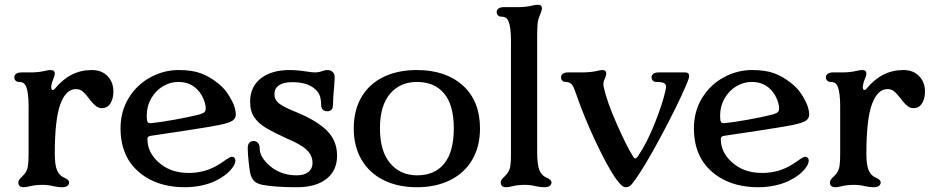

<svg xmlns="http://www.w3.org/2000/svg" viewBox="-20 -776 3923 806"><path d="M57 -10Q57 -16 61 -22Q65 -28 71 -33Q81 -43 86 -50Q95 -63 97.5 -80.5Q100 -98 100 -130V-332Q100 -385 90 -412Q86 -422 79 -427Q72 -432 60 -432Q51 -432 45.5 -437.5Q40 -443 40 -452Q40 -460 47.5 -466Q55 -472 70 -472H108Q143 -472 171 -479Q183 -482 193 -482Q210 -482 210 -467Q210 -458 199 -432Q195 -416 195 -412Q195 -398 202 -398Q205 -398 210 -403Q274 -482 365 -482Q407 -482 431.5 -456.5Q456 -431 456 -392Q456 -362 443.5 -342Q431 -322 408 -322Q395 -322 384.5 -329.5Q374 -337 360 -354L355 -361Q338 -383 326.5 -392.5Q315 -402 298 -402Q257 -402 233.5 -339Q210 -276 210 -130Q210 -83 220 -60Q230 -38 250 -30Q270 -22 270 -10Q270 -1 262.5 4.5Q255 10 240 10Q226 10 206 6Q182 0 159 0Q129 0 105 6Q89 10 80 10Q57 10 57 -10Z M591 -33Q537 -68 511.5 -119Q486 -170 486 -237Q486 -309 520.5 -365Q555 -421 611.5 -451.5Q668 -482 730 -482Q786 -482 822.5 -468.5Q859 -455 892 -429Q916 -410 929.5 -392Q943 -374 955 -350Q962 -337 966 -321.5Q970 -306 970 -296Q970 -280 957 -270Q943 -260 899 -251Q859 -243 754 -227L627 -208Q609 -206 604 -203Q599 -200 599 -191Q599 -139 642 -98Q668 -74 699.5 -62Q731 -50 773 -50Q843 -50 901 -87Q910 -93 917 -97.5Q924 -102 929 -106Q937 -111 943 -114.5Q949 -118 954 -118Q960 -118 964 -113.5Q968 -109 968 -102Q968 -88 955 -71Q931 -39 883 -16Q858 -4 824.5 3Q791 10 755 10Q709 10 667.5 -0.5Q626 -11 591 -33ZM811 -294Q834 -300 839.5 -306.5Q845 -313 843 -331Q841 -344 834.5 -360Q828 -376 818 -389Q785 -432 729 -432Q694 -432 663.5 -413.5Q633 -395 614.5 -362.5Q596 -330 596 -291Q596 -272 599 -265Q602 -258 615 -259Q654 -263 712.5 -273.5Q771 -284 811 -294Z M1082 0Q1058 -5 1047 -16Q1035 -28 1030 -51Q1027 -67 1023.5 -100Q1020 -133 1020 -154Q1020 -169 1026.5 -176.5Q1033 -184 1045 -184Q1056 -184 1063 -176Q1070 -168 1070 -154Q1070 -130 1086.5 -107.5Q1103 -85 1128 -68Q1170 -40 1225 -40Q1257 -40 1274.5 -54Q1292 -68 1292 -92Q1292 -118 1275 -139Q1258 -160 1214 -181Q1200 -188 1185 -194Q1125 -222 1095 -240Q1065 -258 1047.5 -283.5Q1030 -309 1030 -349Q1030 -412 1075 -447Q1120 -482 1195 -482Q1227 -482 1265 -476Q1293 -472 1301 -472Q1318 -472 1334 -478Q1346 -482 1354 -482Q1371 -482 1379 -471Q1385 -464 1385 -449L1383 -416Q1378 -366 1378 -338Q1378 -323 1372 -316Q1366 -309 1354 -309Q1341 -309 1334.5 -316.5Q1328 -324 1328 -337Q1328 -360 1321.5 -376.5Q1315 -393 1298 -406Q1281 -419 1258.5 -425Q1236 -431 1206 -431Q1170 -431 1151 -418Q1132 -405 1132 -381Q1132 -357 1151 -342Q1170 -327 1222 -306Q1310 -270 1352.5 -227.5Q1395 -185 1395 -123Q1395 -60 1350.5 -25Q1306 10 1226 10Q1183 10 1145.5 7.5Q1108 5 1082 0Z M1465 -237Q1465 -313 1497.5 -368.5Q1530 -424 1590 -453Q1650 -482 1730 -482Q1851 -482 1923 -417Q1995 -352 1995 -237Q1995 -161 1962.5 -105.5Q1930 -50 1870 -20Q1810 10 1730 10Q1650 10 1590 -20Q1530 -50 1497.5 -106Q1465 -162 1465 -237ZM1885 -237Q1885 -335 1844.5 -383.5Q1804 -432 1730 -432Q1660 -432 1617.5 -382.5Q1575 -333 1575 -237Q1575 -141 1618 -90.5Q1661 -40 1731 -40Q1805 -40 1845 -89.5Q1885 -139 1885 -237Z M2082 -10Q2082 -16 2086 -22Q2090 -28 2096 -33Q2106 -43 2111 -50Q2120 -63 2122.5 -80.5Q2125 -98 2125 -130V-606Q2125 -659 2115 -686Q2111 -696 2104 -701Q2097 -706 2085 -706Q2076 -706 2070.5 -711.5Q2065 -717 2065 -726Q2065 -734 2072.5 -740Q2080 -746 2095 -746H2153Q2188 -746 2216 -753Q2228 -756 2238 -756Q2255 -756 2255 -741Q2255 -732 2244 -706Q2238 -692 2236.5 -673Q2235 -654 2235 -617V-606V-140Q2235 -83 2245 -60Q2255 -38 2275 -30Q2295 -22 2295 -10Q2295 -1 2287.5 4.5Q2280 10 2265 10Q2251 10 2231 6Q2207 0 2184 0Q2154 0 2130 6Q2114 10 2105 10Q2082 10 2082 -10Z M2586 -1 2578 -10Q2549 -43 2502.5 -136Q2456 -229 2419 -325L2402 -372Q2391 -403 2387 -411Q2377 -432 2355 -432Q2346 -432 2340.5 -437.5Q2335 -443 2335 -452Q2335 -460 2342.5 -466Q2350 -472 2365 -472H2423Q2460 -472 2490 -479Q2501 -482 2508 -482Q2525 -482 2525 -467Q2525 -460 2519 -446Q2513 -434 2513 -423Q2513 -416 2514 -412Q2527 -351 2569 -256Q2611 -161 2637 -120Q2642 -111 2647 -111Q2652 -111 2658 -120Q2696 -176 2729.5 -260.5Q2763 -345 2775 -402Q2776 -407 2776 -412Q2776 -423 2766.5 -427.5Q2757 -432 2735 -432Q2726 -432 2720.5 -437.5Q2715 -443 2715 -452Q2715 -460 2722.5 -466Q2730 -472 2745 -472H2856Q2873 -472 2873 -457Q2873 -448 2862 -422Q2824 -333 2753 -200.5Q2682 -68 2638 -10Q2630 1 2623 5.5Q2616 10 2608 10Q2602 10 2597 7.5Q2592 5 2586 -1Z M2998 -33Q2944 -68 2918.5 -119Q2893 -170 2893 -237Q2893 -309 2927.5 -365Q2962 -421 3018.5 -451.5Q3075 -482 3137 -482Q3193 -482 3229.5 -468.5Q3266 -455 3299 -429Q3323 -410 3336.5 -392Q3350 -374 3362 -350Q3369 -337 3373 -321.5Q3377 -306 3377 -296Q3377 -280 3364 -270Q3350 -260 3306 -251Q3266 -243 3161 -227L3034 -208Q3016 -206 3011 -203Q3006 -200 3006 -191Q3006 -139 3049 -98Q3075 -74 3106.5 -62Q3138 -50 3180 -50Q3250 -50 3308 -87Q3317 -93 3324 -97.5Q3331 -102 3336 -106Q3344 -111 3350 -114.5Q3356 -118 3361 -118Q3367 -118 3371 -113.5Q3375 -109 3375 -102Q3375 -88 3362 -71Q3338 -39 3290 -16Q3265 -4 3231.5 3Q3198 10 3162 10Q3116 10 3074.5 -0.5Q3033 -11 2998 -33ZM3218 -294Q3241 -300 3246.5 -306.5Q3252 -313 3250 -331Q3248 -344 3241.5 -360Q3235 -376 3225 -389Q3192 -432 3136 -432Q3101 -432 3070.5 -413.5Q3040 -395 3021.5 -362.5Q3003 -330 3003 -291Q3003 -272 3006 -265Q3009 -258 3022 -259Q3061 -263 3119.5 -273.5Q3178 -284 3218 -294Z M3464 -10Q3464 -16 3468 -22Q3472 -28 3478 -33Q3488 -43 3493 -50Q3502 -63 3504.5 -80.5Q3507 -98 3507 -130V-332Q3507 -385 3497 -412Q3493 -422 3486 -427Q3479 -432 3467 -432Q3458 -432 3452.5 -437.5Q3447 -443 3447 -452Q3447 -460 3454.5 -466Q3462 -472 3477 -472H3515Q3550 -472 3578 -479Q3590 -482 3600 -482Q3617 -482 3617 -467Q3617 -458 3606 -432Q3602 -416 3602 -412Q3602 -398 3609 -398Q3612 -398 3617 -403Q3681 -482 3772 -482Q3814 -482 3838.5 -456.5Q3863 -431 3863 -392Q3863 -362 3850.5 -342Q3838 -322 3815 -322Q3802 -322 3791.5 -329.5Q3781 -337 3767 -354L3762 -361Q3745 -383 3733.5 -392.5Q3722 -402 3705 -402Q3664 -402 3640.5 -339Q3617 -276 3617 -130Q3617 -83 3627 -60Q3637 -38 3657 -30Q3677 -22 3677 -10Q3677 -1 3669.5 4.5Q3662 10 3647 10Q3633 10 3613 6Q3589 0 3566 0Q3536 0 3512 6Q3496 10 3487 10Q3464 10 3464 -10Z"/></svg>

Font: Raigarh
Style: Regular
Weight: 400
Designer: jaikishan Patel
Foundry: MagicType
Version: Version 1.000;FEAKit 1.0